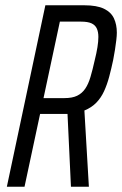

<svg xmlns="http://www.w3.org/2000/svg" viewBox="-20 -708 463 728"><path d="M6 0 152 -688H299Q347 -688 374 -675Q401 -662 412 -638.5Q423 -615 423 -584Q423 -573 421 -556Q419 -539 416 -519.5Q413 -500 409 -480Q402 -447 394 -417Q386 -387 374.5 -362Q363 -337 345 -318.5Q327 -300 300 -289L317 0H249L236 -276Q233 -276 228 -276Q223 -276 218 -276H132L73 0ZM145 -336H224Q254 -336 272.5 -345Q291 -354 303 -371.5Q315 -389 323 -416Q331 -443 339 -479Q346 -507 349.5 -529Q353 -551 353 -568Q353 -587 347 -600Q341 -613 327 -619.5Q313 -626 287 -626H207Z"/></svg>

Font: Saira ExtraCondensed
Style: Italic
Weight: 400
Width: 2
Italic angle: -12°
Designer: Hector Gatti with collaboration of the Omnibus-Type team
Foundry: Omnibus-Type
Version: Version 1.101